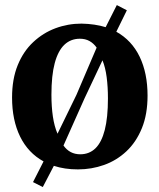

<svg xmlns="http://www.w3.org/2000/svg" viewBox="-20 -656 628 756"><path d="M148.5 80.5 110 61 151.5 -20.5Q91 -53.5 59.2 -118.2Q27.5 -183 27.5 -272Q27.5 -345 49.8 -399.5Q72 -454 110.8 -490.2Q149.5 -526.5 198.5 -544.8Q247.5 -563 301 -563Q327.5 -562.5 351.2 -559Q375 -555.5 396 -549L440 -636L479.5 -615.5L438 -531Q498.5 -497.5 529.8 -432.8Q561 -368 561 -279.5Q561 -205.5 538.5 -150.8Q516 -96 477.5 -60Q439 -24 389.8 -6.5Q340.5 11 287 11Q260.5 11 237 7.5Q213.5 4 192 -3ZM206.5 -129.5 281 -282.5 360.5 -468.5Q348.5 -485.5 332.2 -494.5Q316 -503.5 294.5 -503.5Q258.5 -503.5 233.5 -479.8Q208.5 -456 195.5 -407.5Q182.5 -359 182.5 -283Q182.5 -236.5 188.2 -197.2Q194 -158 206.5 -129.5ZM296 -48.5Q331.5 -48.5 355.8 -72Q380 -95.5 392.5 -144.2Q405 -193 405 -268.5Q405 -313.5 400 -352Q395 -390.5 383.5 -418.5L313 -269L230 -83Q242 -66 258.5 -57.2Q275 -48.5 296 -48.5Z"/></svg>

Font: Merriweather 36pt
Style: Bold
Weight: 700
Designer: Eben Sorkin
Foundry: Eben Sorkin
Version: Version 2.100